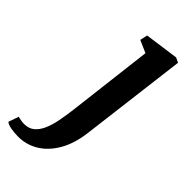

<svg xmlns="http://www.w3.org/2000/svg" viewBox="-376 -624 940 940"><g transform="rotate(45 94.0 -154.0)"><path d="M194 1.5Q184 83 151.5 140Q119 197 70.8 226.8Q22.5 256.5 -35 256.5Q-62 256.5 -86.2 252Q-110.5 247.5 -120 238.5L-101.5 185Q-94.5 187.5 -81 189.8Q-67.5 192 -57.5 192Q-26 192 -5 174.5Q16 157 29.2 126.8Q42.5 96.5 50.2 56.5Q58 16.5 63.5 -28.5L117 -473.5L53 -501.5L61.5 -540.5L237.5 -565L263 -553Z"/></g></svg>

Font: Merriweather 24pt
Style: Bold Italic
Weight: 700
Italic angle: -7.8°
Designer: Eben Sorkin
Foundry: Eben Sorkin
Version: Version 2.101